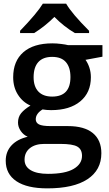

<svg xmlns="http://www.w3.org/2000/svg" viewBox="-20 -786 596 1046"><path d="M11.2 0ZM538.1 -540V-477.1L445.8 -460Q458.5 -442.9 466.8 -418Q475.1 -393.1 475.1 -365.2Q475.1 -281.7 417.5 -233.9Q359.9 -186 258.8 -186Q232.9 -186 211.9 -189.9Q174.8 -167 174.8 -136.2Q174.8 -117.7 192.1 -108.4Q209.5 -99.1 255.9 -99.1H350.1Q439.5 -99.1 485.8 -61Q532.2 -22.9 532.2 48.8Q532.2 140.6 456.5 190.4Q380.9 240.2 237.8 240.2Q127.4 240.2 69.3 201.2Q11.2 162.1 11.2 89.8Q11.2 40 42.7 6.1Q74.2 -27.8 130.9 -41Q107.9 -50.8 93 -72.5Q78.1 -94.2 78.1 -118.2Q78.1 -148.4 95.2 -169.4Q112.3 -190.4 146 -210.9Q104 -229 77.9 -269.8Q51.8 -310.5 51.8 -365.2Q51.8 -453.1 107.2 -501.5Q162.6 -549.8 265.1 -549.8Q288.1 -549.8 313.2 -546.6Q338.4 -543.5 351.1 -540ZM113.8 84Q113.8 121.1 147.2 141.1Q180.7 161.1 241.2 161.1Q335 161.1 380.9 134.3Q426.8 107.4 426.8 63Q426.8 27.8 401.6 12.9Q376.5 -2 308.1 -2H221.2Q171.9 -2 142.8 21.2Q113.8 44.4 113.8 84ZM163.1 -365.2Q163.1 -314.5 189.2 -287.1Q215.3 -259.8 264.2 -259.8Q363.8 -259.8 363.8 -366.2Q363.8 -418.9 339.1 -447.5Q314.5 -476.1 264.2 -476.1Q214.4 -476.1 188.7 -447.8Q163.1 -419.4 163.1 -365.2ZM387.7 -606Q327.6 -641.6 276.4 -693.8Q226.1 -643.6 166.5 -606H89.4V-618.2Q182.6 -714.8 213.4 -766.1H340.3Q371.1 -712.4 465.3 -618.2V-606Z"/></svg>

Font: Open Sans Semibold
Style: Regular
Weight: 600
Foundry: Ascender Corporation
Version: Version 1.10; ttfautohint (v1.5.65-e2d9)